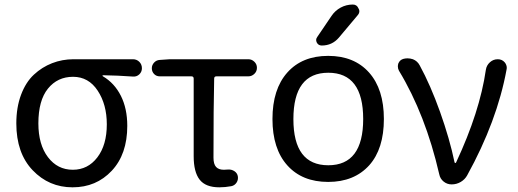

<svg xmlns="http://www.w3.org/2000/svg" viewBox="-20 -800 2246 833"><path d="M294.9 12.7Q192.4 12.7 121.6 -61.5Q50.8 -135.7 50.8 -264.6Q50.8 -334 71.3 -388.7Q91.8 -443.4 127 -476.1Q162.1 -508.8 206.1 -525.9Q250 -543 298.8 -543H556.6Q573.2 -543 584.5 -531.7Q595.7 -520.5 595.7 -503.9Q595.7 -488.3 584.5 -477.5Q573.2 -466.8 557.6 -467.8Q489.3 -472.7 426.8 -473.6Q424.8 -473.6 424.8 -471.7Q424.8 -469.7 426.8 -468.8Q476.6 -439.5 504.4 -384.3Q532.2 -329.1 532.2 -253.9Q532.2 -130.9 464.8 -59.1Q397.5 12.7 294.9 12.7ZM295.9 -63.5Q361.3 -63.5 402.3 -117.2Q443.4 -170.9 443.4 -260.7Q443.4 -346.7 403.8 -406.7Q364.3 -466.8 296.9 -466.8Q229.5 -466.8 188 -415.5Q146.5 -364.3 146.5 -264.6Q146.5 -172.9 188 -118.2Q229.5 -63.5 295.9 -63.5Z M931.6 12.7Q872.1 12.7 846.2 -20.5Q820.3 -53.7 820.3 -122.1V-459Q820.3 -468.8 810.5 -468.8H672.9Q658.2 -468.8 648.4 -479Q638.7 -489.3 638.7 -503.9Q638.7 -517.6 648.4 -528.3Q658.2 -539.1 672.9 -540L716.8 -543H1057.6Q1072.3 -543 1083.5 -532.2Q1094.7 -521.5 1094.7 -505.9Q1094.7 -490.2 1083.5 -479.5Q1072.3 -468.8 1057.6 -468.8H918.9Q909.2 -468.8 909.2 -459Q906.2 -339.8 906.2 -116.2Q906.2 -87.9 917.5 -75.7Q928.7 -63.5 951.2 -63.5Q960 -63.5 969.7 -64.5Q984.4 -65.4 996.6 -57.6Q1008.8 -49.8 1011.7 -36.1Q1014.6 -20.5 1006.3 -7.8Q998 4.9 983.4 7.8Q957 12.7 931.6 12.7Z M1252.9 -283.2Q1252.9 -83 1404.3 -83Q1555.7 -83 1555.7 -283.7Q1555.7 -484.4 1404.3 -484.4Q1252.9 -484.4 1252.9 -283.2ZM1582 -83Q1516.6 -10.7 1403.8 -10.7Q1291 -10.7 1226.6 -82.5Q1162.1 -154.3 1162.1 -283.7Q1162.1 -413.1 1226.6 -485.4Q1291 -557.6 1403.8 -557.6Q1516.6 -557.6 1581.1 -485.4Q1645.5 -413.1 1645.5 -283.7Q1645.5 -154.3 1582 -83ZM1418 -730.5Q1433.6 -753.9 1458 -767.1Q1482.4 -780.3 1510.7 -780.3Q1528.3 -780.3 1535.2 -763.7Q1539.1 -757.8 1539.1 -752Q1539.1 -742.2 1532.2 -734.4L1450.2 -636.7Q1420.9 -602.5 1376 -602.5Q1361.3 -602.5 1354.5 -615.2Q1351.6 -621.1 1351.6 -627Q1351.6 -632.8 1356.4 -639.6Z M2006.8 -39.1Q1997.1 -21.5 1979 -10.7Q1960.9 0 1939.5 0Q1919.9 0 1904.8 -12.2Q1889.6 -24.4 1885.7 -43.9Q1826.2 -302.7 1710.9 -493.2Q1706.1 -502 1706.1 -511.7Q1706.1 -517.6 1708 -524.4Q1714.8 -541 1731.4 -544.9Q1739.3 -546.9 1748 -546.9Q1759.8 -546.9 1771.5 -543Q1791 -535.2 1800.8 -516.6Q1847.7 -430.7 1889.2 -314.5Q1930.7 -198.2 1952.1 -95.7Q1953.1 -92.8 1955.6 -92.8Q1958 -92.8 1959 -95.7Q2061.5 -314.5 2087.9 -497.1Q2090.8 -516.6 2105.5 -529.8Q2120.1 -543 2139.6 -543Q2158.2 -543 2169.9 -529.3Q2178.7 -518.6 2178.7 -504.9Q2178.7 -502 2177.7 -498Q2136.7 -274.4 2006.8 -39.1Z"/></svg>

Font: Gen Jyuu GothicX Regular
Style: Regular
Weight: 400
Designer: [Source Han Sans]
Ryoko NISHIZUKA  (kana & ideographs); Paul D. Hunt (Latin, Greek & Cyrillic); Wenlong ZHANG  (bopomofo
Version: Version 1.002.20150607